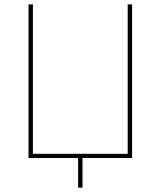

<svg xmlns="http://www.w3.org/2000/svg" viewBox="-20 -720 732 875"><path d="M582 -700H562V-19H130V-700H110V0H582ZM336 135H356V-10H336Z"/></svg>

Font: Fixel Variable
Style: Regular
Weight: 100
Width: 3
Designer: AlfaBravo + MacPaw
Foundry: Kyrylo Tkachov, Marchela Mozhyna, Serhii Makarenko, Maria Weinstein, Zakhar Kryvoshyya
Version: Version 1.211